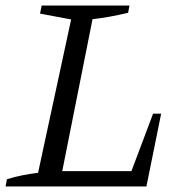

<svg xmlns="http://www.w3.org/2000/svg" viewBox="-27 -671 652 691"><path d="M524 -262H553L500 0H-7L-2 -26Q27 -35 55.5 -40.5Q84 -46 110 -49L229 -601L117 -622L123 -651H439L434 -625Q363 -608 306 -602L197 -55H446Z"/></svg>

Font: Piazzolla 24pt
Style: Italic
Weight: 400
Italic angle: -11.3°
Designer: Juan Pablo del Peral
Foundry: Huerta Tipografica
Version: Version 2.005